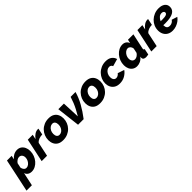

<svg xmlns="http://www.w3.org/2000/svg" viewBox="366 -2179 4037 4037"><g transform="rotate(-45 2384.5 -161.0)"><path d="M101 -525H241L222 -440Q259 -485 305.5 -510Q352 -535 408 -535Q465 -535 505.5 -506.5Q546 -478 568 -429.5Q590 -381 590 -321Q590 -255 567.5 -195.5Q545 -136 505.5 -89.5Q466 -43 415 -16.5Q364 10 309 10Q254 10 217.5 -15.5Q181 -41 168 -85L104 213H-56ZM283 -125Q319 -125 351 -149.5Q383 -174 403 -213Q423 -252 423 -295Q423 -340 399 -369.5Q375 -399 333 -399Q304 -399 273 -379.5Q242 -360 219 -327L196 -219Q202 -179 226 -152Q250 -125 283 -125Z M720 -525H867L844 -419Q882 -472 928.5 -502Q975 -532 1020 -532Q1038 -532 1043 -531L1013 -388Q959 -387 911 -369Q863 -351 835 -315L768 0H608Z M1244 10Q1164 10 1114.5 -20Q1065 -50 1041.5 -101Q1018 -152 1018 -213Q1018 -277 1041.5 -335Q1065 -393 1108 -438Q1151 -483 1211 -509Q1271 -535 1344 -535Q1424 -535 1473.5 -504.5Q1523 -474 1546.5 -423.5Q1570 -373 1570 -312Q1570 -248 1547 -190Q1524 -132 1480.5 -87Q1437 -42 1377 -16Q1317 10 1244 10ZM1267 -125Q1303 -125 1334 -147Q1365 -169 1384 -207Q1403 -245 1403 -293Q1403 -342 1382 -370.5Q1361 -399 1321 -399Q1286 -399 1255 -377Q1224 -355 1204.5 -317Q1185 -279 1185 -230Q1185 -182 1206 -153.5Q1227 -125 1267 -125Z M1628 -525H1794L1811 -128Q1855 -202 1887.5 -264Q1920 -326 1945.5 -388.5Q1971 -451 1994 -525H2139Q2103 -394 2030 -262.5Q1957 -131 1856 0H1690Z M2342 10Q2262 10 2212.5 -20Q2163 -50 2139.5 -101Q2116 -152 2116 -213Q2116 -277 2139.5 -335Q2163 -393 2206 -438Q2249 -483 2309 -509Q2369 -535 2442 -535Q2522 -535 2571.5 -504.5Q2621 -474 2644.5 -423.5Q2668 -373 2668 -312Q2668 -248 2645 -190Q2622 -132 2578.5 -87Q2535 -42 2475 -16Q2415 10 2342 10ZM2365 -125Q2401 -125 2432 -147Q2463 -169 2482 -207Q2501 -245 2501 -293Q2501 -342 2480 -370.5Q2459 -399 2419 -399Q2384 -399 2353 -377Q2322 -355 2302.5 -317Q2283 -279 2283 -230Q2283 -182 2304 -153.5Q2325 -125 2365 -125Z M2927 10Q2853 10 2804 -20.5Q2755 -51 2731 -101Q2707 -151 2707 -211Q2707 -273 2731 -330.5Q2755 -388 2799 -434Q2843 -480 2904.5 -507.5Q2966 -535 3041 -535Q3128 -535 3179.5 -496.5Q3231 -458 3248 -396L3083 -349Q3064 -399 3012 -399Q2976 -399 2944.5 -377Q2913 -355 2893 -316.5Q2873 -278 2873 -229Q2873 -182 2895 -153.5Q2917 -125 2953 -125Q2980 -125 3005 -139.5Q3030 -154 3046 -177L3192 -129Q3150 -68 3081.5 -29Q3013 10 2927 10Z M3441 10Q3383 10 3341.5 -18Q3300 -46 3277.5 -94Q3255 -142 3255 -203Q3255 -270 3278 -329.5Q3301 -389 3341 -435.5Q3381 -482 3432.5 -508.5Q3484 -535 3541 -535Q3592 -535 3628.5 -508.5Q3665 -482 3678 -439L3696 -522H3857L3783 -180Q3781 -166 3781 -159Q3781 -137 3806 -135L3778 0Q3734 8 3710 8Q3671 8 3648 -7.5Q3625 -23 3625 -59Q3625 -71 3628 -87Q3591 -38 3541 -14Q3491 10 3441 10ZM3513 -125Q3543 -125 3574 -144.5Q3605 -164 3628 -198L3651 -308Q3646 -348 3621 -373.5Q3596 -399 3564 -399Q3527 -399 3495.5 -374.5Q3464 -350 3444 -311.5Q3424 -273 3424 -229Q3424 -184 3447.5 -154.5Q3471 -125 3513 -125Z M3980 -525H4127L4104 -419Q4142 -472 4188.5 -502Q4235 -532 4280 -532Q4298 -532 4303 -531L4273 -388Q4219 -387 4171 -369Q4123 -351 4095 -315L4028 0H3868Z M4499 10Q4431 10 4381.5 -18Q4332 -46 4305.5 -96.5Q4279 -147 4279 -212Q4279 -278 4304.5 -336.5Q4330 -395 4376.5 -439.5Q4423 -484 4484.5 -509.5Q4546 -535 4617 -535Q4706 -535 4758.5 -495.5Q4811 -456 4811 -385Q4811 -211 4499 -211Q4485 -211 4469.5 -211.5Q4454 -212 4438 -213Q4438 -209 4438 -205Q4438 -158 4459 -131.5Q4480 -105 4528 -105Q4564 -105 4594.5 -122Q4625 -139 4644 -169L4770 -129Q4742 -88 4698.5 -56.5Q4655 -25 4603.5 -7.5Q4552 10 4499 10ZM4591 -420Q4547 -420 4512 -389.5Q4477 -359 4457 -311Q4479 -310 4499 -310Q4587 -310 4622 -325Q4657 -340 4657 -371Q4657 -394 4638.5 -407Q4620 -420 4591 -420Z"/></g></svg>

Font: Raleway ExtraBold
Style: Italic
Weight: 800
Italic angle: -12°
Designer: Matt McInerney, Pablo Impallari, Rodrigo Fuenzalida
Foundry: Matt McInerney, Pablo Impallari, Rodrigo Fuenzalida
Version: Version 4.026